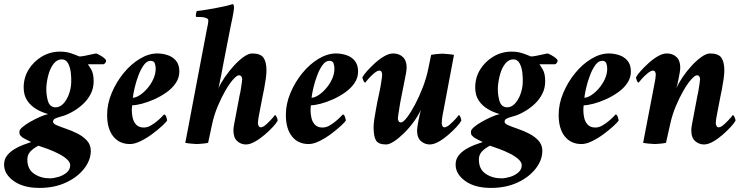

<svg xmlns="http://www.w3.org/2000/svg" viewBox="-76 -700 3649 941"><path d="M355 -385Q358 -381 370.5 -360.5Q383 -340 383 -302Q383 -268 369 -240.5Q355 -213 333.5 -192.5Q312 -172 289 -158Q266 -144 248 -137Q235 -132 220 -128Q205 -124 194.5 -119Q184 -114 184 -103Q184 -94 202.5 -86Q221 -78 249 -68.5Q277 -59 304.5 -45Q332 -31 350.5 -10.5Q369 10 369 39Q369 85 336 127Q303 169 246.5 195Q190 221 118 221Q38 221 -9 187Q-56 153 -56 107Q-56 81 -42 63Q-28 45 -7 32Q14 19 36.5 10.5Q59 2 77 -4Q77 -4 67.5 -8.5Q58 -13 47.5 -18.5Q37 -24 33 -27Q27 -33 23 -37Q19 -41 19 -55Q19 -64 34 -77Q49 -90 72 -103Q95 -116 118.5 -126.5Q142 -137 160 -141Q130 -149 102.5 -165Q75 -181 57.5 -207Q40 -233 40 -271Q40 -320 64.5 -359.5Q89 -399 129.5 -423Q170 -447 218 -447Q247 -447 270 -439.5Q293 -432 311 -424Q316 -422 337 -426Q358 -430 375 -434Q382 -435 387 -436.5Q392 -438 395 -438Q402 -436 413.5 -429.5Q425 -423 434.5 -415.5Q444 -408 444 -402Q444 -397 439.5 -391Q435 -385 429 -385ZM268 110Q268 95 252 80.5Q236 66 211.5 53.5Q187 41 160.5 31Q134 21 112 14Q86 28 72 43.5Q58 59 58 82Q58 129 91 151.5Q124 174 168 174Q187 174 210.5 167Q234 160 251 145.5Q268 131 268 110ZM229 -409Q205 -410 188 -389Q171 -368 162 -336Q153 -304 151 -271Q150 -237 158.5 -206.5Q167 -176 194 -174Q216 -173 233.5 -191Q251 -209 261.5 -237.5Q272 -266 273 -295Q274 -318 271 -344Q268 -370 258 -389Q248 -408 229 -409Z M695 -438Q720 -438 745 -430Q770 -422 786.5 -402.5Q803 -383 803 -349Q803 -319 785.5 -293Q768 -267 739.5 -247Q711 -227 679.5 -213Q648 -199 619 -191.5Q590 -184 572 -184Q571 -182 570.5 -172.5Q570 -163 570 -159Q570 -141 574.5 -121.5Q579 -102 592 -88.5Q605 -75 629 -75Q646 -75 662.5 -84.5Q679 -94 693.5 -106Q708 -118 717.5 -128Q727 -138 728 -139Q735 -139 739 -126.5Q743 -114 743 -109Q738 -101 718 -82.5Q698 -64 670.5 -43.5Q643 -23 613.5 -8.5Q584 6 561 6Q509 6 479 -31.5Q449 -69 449 -137Q449 -191 471.5 -244.5Q494 -298 530 -342Q566 -386 609.5 -412Q653 -438 695 -438ZM575 -221Q589 -221 608 -233Q627 -245 645 -265.5Q663 -286 675 -311.5Q687 -337 687 -364Q687 -378 682.5 -390Q678 -402 662 -402Q644 -402 629 -381.5Q614 -361 602.5 -330.5Q591 -300 584 -270Q577 -240 575 -221Z M1058 -588Q1058 -588 1054 -568.5Q1050 -549 1044 -517.5Q1038 -486 1031 -451Q1024 -416 1018 -384Q1012 -352 1008 -330.5Q1004 -309 1003 -307Q1001 -298 999 -287Q997 -276 995 -268Q1006 -293 1026 -322Q1046 -351 1070 -377.5Q1094 -404 1118 -421Q1142 -438 1160 -438Q1201 -438 1215.5 -417Q1230 -396 1230 -354Q1230 -338 1226.5 -313Q1223 -288 1218.5 -264.5Q1214 -241 1211 -228L1192 -129Q1191 -126 1189.5 -113.5Q1188 -101 1188 -97Q1188 -90 1191.5 -83Q1195 -76 1202 -76Q1213 -76 1228.5 -90Q1244 -104 1257 -118.5Q1270 -133 1271 -136Q1276 -136 1280.5 -125Q1285 -114 1285 -109Q1279 -97 1261.5 -78Q1244 -59 1220.5 -39Q1197 -19 1173 -5.5Q1149 8 1129 8Q1105 8 1086.5 -8.5Q1068 -25 1068 -62Q1068 -73 1072 -93.5Q1076 -114 1077 -120L1099 -236Q1101 -242 1103.5 -258Q1106 -274 1108.5 -290Q1111 -306 1111 -311Q1111 -319 1107 -325Q1103 -331 1095 -331Q1085 -331 1067 -311Q1049 -291 1029 -256.5Q1009 -222 991 -179Q973 -136 963 -89L944 0Q937 2 917 4Q897 6 889 6Q881 6 861 4Q841 2 832 0Q833 -6 839.5 -38.5Q846 -71 855 -120Q864 -169 875 -226Q886 -283 896.5 -339Q907 -395 916 -441.5Q925 -488 930.5 -517Q936 -546 936 -547Q939 -561 942 -576Q945 -591 945 -599Q945 -608 934 -612Q923 -616 909.5 -616.5Q896 -617 887 -617Q886 -617 885 -617Q883 -620 884.5 -631.5Q886 -643 889 -646Q909 -648 936 -652.5Q963 -657 989.5 -662Q1016 -667 1036.5 -672Q1057 -677 1065 -680Q1069 -678 1070 -672Q1071 -666 1071 -661Q1071 -657 1068.5 -642Q1066 -627 1063 -611Q1060 -595 1058 -588Z M1571 -438Q1596 -438 1621 -430Q1646 -422 1662.5 -402.5Q1679 -383 1679 -349Q1679 -319 1661.5 -293Q1644 -267 1615.5 -247Q1587 -227 1555.5 -213Q1524 -199 1495 -191.5Q1466 -184 1448 -184Q1447 -182 1446.5 -172.5Q1446 -163 1446 -159Q1446 -141 1450.5 -121.5Q1455 -102 1468 -88.5Q1481 -75 1505 -75Q1522 -75 1538.5 -84.5Q1555 -94 1569.5 -106Q1584 -118 1593.5 -128Q1603 -138 1604 -139Q1611 -139 1615 -126.5Q1619 -114 1619 -109Q1614 -101 1594 -82.5Q1574 -64 1546.5 -43.5Q1519 -23 1489.5 -8.5Q1460 6 1437 6Q1385 6 1355 -31.5Q1325 -69 1325 -137Q1325 -191 1347.5 -244.5Q1370 -298 1406 -342Q1442 -386 1485.5 -412Q1529 -438 1571 -438ZM1451 -221Q1465 -221 1484 -233Q1503 -245 1521 -265.5Q1539 -286 1551 -311.5Q1563 -337 1563 -364Q1563 -378 1558.5 -390Q1554 -402 1538 -402Q1520 -402 1505 -381.5Q1490 -361 1478.5 -330.5Q1467 -300 1460 -270Q1453 -240 1451 -221Z M1975 -110Q1978 -126 1981.5 -140Q1985 -154 1987 -162Q1973 -132 1951 -102Q1929 -72 1903.5 -47Q1878 -22 1855 -7Q1832 8 1816 8Q1779 8 1767 -11.5Q1755 -31 1755 -76Q1755 -92 1758.5 -116Q1762 -140 1766.5 -163.5Q1771 -187 1773 -199Q1779 -229 1784 -250.5Q1789 -272 1793 -302Q1794 -305 1795.5 -317.5Q1797 -330 1797 -334Q1797 -341 1794 -347.5Q1791 -354 1783 -354Q1773 -354 1757 -340.5Q1741 -327 1728.5 -312.5Q1716 -298 1714 -295Q1709 -295 1704.5 -306Q1700 -317 1700 -321Q1706 -333 1723 -352Q1740 -371 1762 -391Q1784 -411 1807.5 -424.5Q1831 -438 1851 -438Q1880 -438 1898.5 -420.5Q1917 -403 1917 -369Q1917 -359 1913.5 -339Q1910 -319 1908 -311Q1907 -307 1903.5 -288.5Q1900 -270 1895.5 -248Q1891 -226 1888 -210Q1885 -194 1885 -194Q1884 -188 1881.5 -172Q1879 -156 1876.5 -140.5Q1874 -125 1874 -120Q1874 -113 1877.5 -106.5Q1881 -100 1889 -100Q1900 -100 1918.5 -124Q1937 -148 1957.5 -186.5Q1978 -225 1996 -271.5Q2014 -318 2023 -363L2037 -431Q2045 -433 2064 -435Q2083 -437 2091 -437Q2099 -437 2119.5 -435Q2140 -433 2149 -431L2092 -129Q2091 -125 2090 -113Q2089 -101 2089 -97Q2089 -90 2092 -83Q2095 -76 2102 -76Q2113 -76 2129 -90Q2145 -104 2158 -118.5Q2171 -133 2172 -136Q2177 -136 2181 -125Q2185 -114 2185 -109Q2179 -97 2161.5 -78Q2144 -59 2121 -39Q2098 -19 2074 -5.5Q2050 8 2030 8Q2006 8 1987 -8.5Q1968 -25 1968 -62Q1968 -67 1970 -80.5Q1972 -94 1975 -110Z M2568 -385Q2571 -381 2583.5 -360.5Q2596 -340 2596 -302Q2596 -268 2582 -240.5Q2568 -213 2546.5 -192.5Q2525 -172 2502 -158Q2479 -144 2461 -137Q2448 -132 2433 -128Q2418 -124 2407.5 -119Q2397 -114 2397 -103Q2397 -94 2415.5 -86Q2434 -78 2462 -68.5Q2490 -59 2517.5 -45Q2545 -31 2563.5 -10.5Q2582 10 2582 39Q2582 85 2549 127Q2516 169 2459.5 195Q2403 221 2331 221Q2251 221 2204 187Q2157 153 2157 107Q2157 81 2171 63Q2185 45 2206 32Q2227 19 2249.5 10.5Q2272 2 2290 -4Q2290 -4 2280.5 -8.5Q2271 -13 2260.5 -18.5Q2250 -24 2246 -27Q2240 -33 2236 -37Q2232 -41 2232 -55Q2232 -64 2247 -77Q2262 -90 2285 -103Q2308 -116 2331.5 -126.5Q2355 -137 2373 -141Q2343 -149 2315.5 -165Q2288 -181 2270.5 -207Q2253 -233 2253 -271Q2253 -320 2277.5 -359.5Q2302 -399 2342.5 -423Q2383 -447 2431 -447Q2460 -447 2483 -439.5Q2506 -432 2524 -424Q2529 -422 2550 -426Q2571 -430 2588 -434Q2595 -435 2600 -436.5Q2605 -438 2608 -438Q2615 -436 2626.5 -429.5Q2638 -423 2647.5 -415.5Q2657 -408 2657 -402Q2657 -397 2652.5 -391Q2648 -385 2642 -385ZM2481 110Q2481 95 2465 80.5Q2449 66 2424.5 53.5Q2400 41 2373.5 31Q2347 21 2325 14Q2299 28 2285 43.5Q2271 59 2271 82Q2271 129 2304 151.5Q2337 174 2381 174Q2400 174 2423.5 167Q2447 160 2464 145.5Q2481 131 2481 110ZM2442 -409Q2418 -410 2401 -389Q2384 -368 2375 -336Q2366 -304 2364 -271Q2363 -237 2371.5 -206.5Q2380 -176 2407 -174Q2429 -173 2446.5 -191Q2464 -209 2474.5 -237.5Q2485 -266 2486 -295Q2487 -318 2484 -344Q2481 -370 2471 -389Q2461 -408 2442 -409Z M2908 -438Q2933 -438 2958 -430Q2983 -422 2999.5 -402.5Q3016 -383 3016 -349Q3016 -319 2998.5 -293Q2981 -267 2952.5 -247Q2924 -227 2892.5 -213Q2861 -199 2832 -191.5Q2803 -184 2785 -184Q2784 -182 2783.5 -172.5Q2783 -163 2783 -159Q2783 -141 2787.5 -121.5Q2792 -102 2805 -88.5Q2818 -75 2842 -75Q2859 -75 2875.5 -84.5Q2892 -94 2906.5 -106Q2921 -118 2930.5 -128Q2940 -138 2941 -139Q2948 -139 2952 -126.5Q2956 -114 2956 -109Q2951 -101 2931 -82.5Q2911 -64 2883.5 -43.5Q2856 -23 2826.5 -8.5Q2797 6 2774 6Q2722 6 2692 -31.5Q2662 -69 2662 -137Q2662 -191 2684.5 -244.5Q2707 -298 2743 -342Q2779 -386 2822.5 -412Q2866 -438 2908 -438ZM2788 -221Q2802 -221 2821 -233Q2840 -245 2858 -265.5Q2876 -286 2888 -311.5Q2900 -337 2900 -364Q2900 -378 2895.5 -390Q2891 -402 2875 -402Q2857 -402 2842 -381.5Q2827 -361 2815.5 -330.5Q2804 -300 2797 -270Q2790 -240 2788 -221Z M3249 -311Q3248 -303 3244 -287Q3240 -271 3239 -268Q3250 -293 3270 -322.5Q3290 -352 3314 -378Q3338 -404 3362 -421Q3386 -438 3404 -438Q3445 -438 3459.5 -417Q3474 -396 3474 -354Q3474 -338 3470.5 -313Q3467 -288 3462.5 -264.5Q3458 -241 3455 -228L3436 -129Q3435 -126 3433.5 -113.5Q3432 -101 3432 -97Q3432 -90 3435.5 -83Q3439 -76 3446 -76Q3457 -76 3472.5 -90Q3488 -104 3501 -118.5Q3514 -133 3515 -136Q3520 -136 3524.5 -125Q3529 -114 3529 -109Q3523 -97 3505.5 -78Q3488 -59 3465 -39Q3442 -19 3418 -5.5Q3394 8 3374 8Q3350 8 3331 -8.5Q3312 -25 3312 -62Q3312 -73 3316 -93.5Q3320 -114 3321 -120L3343 -236Q3345 -242 3347.5 -258Q3350 -274 3352.5 -290Q3355 -306 3355 -311Q3355 -319 3351.5 -325Q3348 -331 3340 -331Q3330 -331 3312 -311Q3294 -291 3274 -256.5Q3254 -222 3236 -179Q3218 -136 3208 -89L3188 0Q3181 2 3161.5 4Q3142 6 3134 6Q3126 6 3105.5 4Q3085 2 3076 0L3134 -302Q3135 -305 3136.5 -317.5Q3138 -330 3138 -334Q3138 -341 3135 -347.5Q3132 -354 3124 -354Q3114 -354 3097.5 -340.5Q3081 -327 3068.5 -312.5Q3056 -298 3054 -295Q3049 -295 3045 -306Q3041 -317 3041 -321Q3047 -333 3064 -352Q3081 -371 3103 -391Q3125 -411 3148.5 -424.5Q3172 -438 3192 -438Q3221 -438 3239.5 -420.5Q3258 -403 3258 -369Q3258 -359 3254.5 -339Q3251 -319 3249 -311Z"/></svg>

Font: Amiri
Style: Bold Italic
Weight: 700
Italic angle: 10°
Designer: Khaled Hosny
Version: Version 0.113